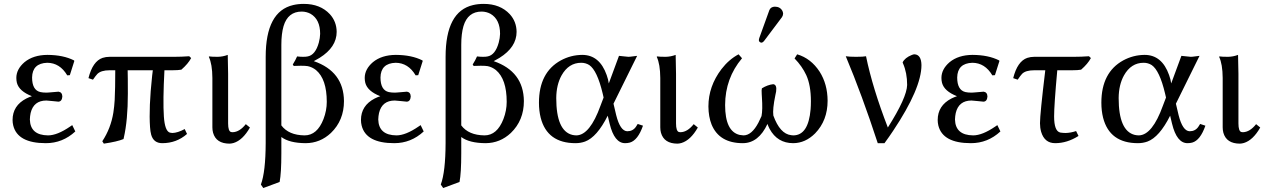

<svg xmlns="http://www.w3.org/2000/svg" viewBox="-20 -718 6433 976"><path d="M220.2 -398.9Q144.5 -396.5 143.1 -324.2Q143.1 -259.8 185.1 -250Q197.8 -247.1 216.8 -247.1Q217.3 -247.1 230.5 -248Q273.9 -252 277.8 -252Q296.4 -249 296.9 -227.1Q294.9 -202.1 276.9 -201.2Q272.9 -201.2 248 -204.1Q221.2 -207 215.8 -207Q150.9 -207 135.7 -143.6Q132.3 -127.9 131.8 -110.8Q133.8 -30.8 224.1 -29.8Q271 -29.8 336.4 -74.7Q341.3 -78.1 347.2 -82L362.8 -49.8Q298.3 9.8 212.9 9.8Q69.8 9.8 47.4 -79.6Q43.9 -93.8 43.9 -107.9Q43.9 -181.2 113.8 -217.3Q127.4 -224.1 142.1 -229Q77.1 -254.4 65.9 -296.9Q63 -309.1 63 -321.8Q63 -366.2 104.5 -401.9Q148.9 -438.5 221.2 -439Q301.8 -438.5 356 -411.1L357.9 -408.2L335 -335.9L321.8 -335Q284.2 -398.4 220.2 -398.9Z M537.1 -360.8Q494.1 -360.8 475.1 -342.3Q466.3 -333 452.6 -313L429.7 -320.8Q451.2 -406.7 501.5 -423.8Q518.1 -429.2 537.1 -429.2H864.7Q903.3 -429.2 941.9 -432.1L951.7 -422.9Q936.5 -394 901.9 -363.8Q885.7 -360.8 855 -360.8H815.9Q807.6 -206.1 813 -126Q817.9 -52.2 843.3 -43.9Q849.1 -42.5 856 -42Q882.8 -42.5 918.9 -62L930.7 -37.1Q877.4 9.8 804.7 9.8Q760.7 9.8 748.5 -33.2Q744.1 -49.8 742.7 -71.8Q735.8 -169.9 753.4 -333Q754.9 -348.1 756.8 -360.8H628.9Q629.9 -332.5 629.9 -242.2Q629.9 -107.4 609.4 -18.1Q608.4 -13.7 607.9 -11.2Q576.7 2 507.8 12.2L500 0Q543.5 -65.9 556.2 -145.5Q561 -176.3 563 -210Q565.9 -266.6 565.9 -360.8Z M1059.6 -321.8Q1059.1 -392.1 1041.5 -429.2L1043.5 -431.2Q1055.7 -429.2 1087.4 -429.2Q1112.8 -429.7 1137.7 -439Q1137.7 -438 1139.6 -342.8V-90.8Q1139.6 -51.3 1154.3 -46.9Q1158.7 -45.9 1162.6 -45.9Q1197.8 -46.9 1229.5 -86.9L1250.5 -69.8Q1213.9 -5.4 1167.5 8.8Q1157.2 11.7 1147.5 12.2Q1078.6 12.2 1063 -43.5Q1059.6 -56.6 1059.6 -70.8Z M1544.4 -381.8Q1532.2 -383.8 1509.3 -383.8Q1486.3 -383.8 1473.1 -382.8L1468.3 -390.1Q1482.4 -412.6 1490.2 -431.2Q1505.4 -429.2 1520.5 -429.2Q1536.6 -429.2 1544.4 -431.2Q1583 -438.5 1600.6 -501Q1606.9 -524.9 1607.4 -545.9Q1607.4 -619.6 1558.6 -647.9Q1538.6 -658.7 1514.2 -659.2Q1443.4 -659.2 1421.4 -585Q1410.2 -546.4 1410.2 -490.2V-80.6Q1447.3 -30.8 1528.3 -29.8Q1592.3 -29.8 1624.5 -112.8Q1641.1 -156.2 1641.1 -200.2Q1641.1 -315.9 1586.4 -361.8Q1567.4 -377 1544.4 -381.8ZM1410.2 -21.5V61Q1410.2 162.1 1401.4 207L1318.4 237.8L1306.2 220.2Q1330.1 155.8 1330.6 9.8V-429.2Q1330.6 -660.2 1470.7 -692.4Q1495.1 -698.2 1524.4 -698.2Q1607.9 -698.2 1656.7 -646Q1690.9 -608.4 1691.4 -556.2Q1691.4 -478 1604.5 -423.8Q1590.8 -415.5 1575.2 -407.2Q1727.1 -354.5 1728.5 -204.1Q1728.5 -106 1662.1 -42Q1607.4 9.3 1534.2 9.8Q1450.7 9.3 1410.2 -21.5Z M1991.2 -398.9Q1915.5 -396.5 1914.1 -324.2Q1914.1 -259.8 1956.1 -250Q1968.8 -247.1 1987.8 -247.1Q1988.3 -247.1 2001.5 -248Q2044.9 -252 2048.8 -252Q2067.4 -249 2067.9 -227.1Q2065.9 -202.1 2047.9 -201.2Q2043.9 -201.2 2019 -204.1Q1992.2 -207 1986.8 -207Q1921.9 -207 1906.7 -143.6Q1903.3 -127.9 1902.8 -110.8Q1904.8 -30.8 1995.1 -29.8Q2042 -29.8 2107.4 -74.7Q2112.3 -78.1 2118.2 -82L2133.8 -49.8Q2069.3 9.8 1983.9 9.8Q1840.8 9.8 1818.4 -79.6Q1814.9 -93.8 1814.9 -107.9Q1814.9 -181.2 1884.8 -217.3Q1898.4 -224.1 1913.1 -229Q1848.1 -254.4 1836.9 -296.9Q1834 -309.1 1834 -321.8Q1834 -366.2 1875.5 -401.9Q1919.9 -438.5 1992.2 -439Q2072.8 -438.5 2127 -411.1L2128.9 -408.2L2106 -335.9L2092.8 -335Q2055.2 -398.4 1991.2 -398.9Z M2459 -381.8Q2446.8 -383.8 2423.8 -383.8Q2400.9 -383.8 2387.7 -382.8L2382.8 -390.1Q2397 -412.6 2404.8 -431.2Q2419.9 -429.2 2435.1 -429.2Q2451.2 -429.2 2459 -431.2Q2497.6 -438.5 2515.1 -501Q2521.5 -524.9 2522 -545.9Q2522 -619.6 2473.1 -647.9Q2453.1 -658.7 2428.7 -659.2Q2357.9 -659.2 2335.9 -585Q2324.7 -546.4 2324.7 -490.2V-80.6Q2361.8 -30.8 2442.9 -29.8Q2506.8 -29.8 2539.1 -112.8Q2555.7 -156.2 2555.7 -200.2Q2555.7 -315.9 2501 -361.8Q2481.9 -377 2459 -381.8ZM2324.7 -21.5V61Q2324.7 162.1 2315.9 207L2232.9 237.8L2220.7 220.2Q2244.6 155.8 2245.1 9.8V-429.2Q2245.1 -660.2 2385.3 -692.4Q2409.7 -698.2 2439 -698.2Q2522.5 -698.2 2571.3 -646Q2605.5 -608.4 2606 -556.2Q2606 -478 2519 -423.8Q2505.4 -415.5 2489.7 -407.2Q2641.6 -354.5 2643.1 -204.1Q2643.1 -106 2576.7 -42Q2522 9.3 2448.7 9.8Q2365.2 9.3 2324.7 -21.5Z M3098.6 -190.9 3112.3 -132.8Q3132.8 -51.8 3168.5 -50.8Q3196.8 -50.8 3212.4 -73.2Q3216.8 -80.1 3221.7 -87.9L3248.5 -79.1Q3222.7 -4.9 3181.6 6.8Q3169.9 9.8 3157.7 9.8Q3103 9.8 3079.1 -88.9Q3078.6 -90.3 3078.6 -90.8L3069.3 -129.9Q3014.6 -21 2954.1 1.5Q2931.2 9.8 2905.8 9.8Q2761.7 9.8 2728.5 -119.6Q2719.7 -154.8 2719.7 -195.8Q2719.7 -350.1 2831.1 -411.1Q2881.8 -438.5 2939.5 -439Q3027.8 -439 3064 -336.4Q3072.3 -313 3074.7 -293.9L3126.5 -434.1Q3133.8 -434.1 3150.4 -431.6Q3167 -429.2 3174.3 -429.2Q3182.1 -429.2 3198.2 -431.6Q3212.9 -434.1 3218.8 -434.1ZM3048.3 -222.2 3043.5 -243.2Q3015.6 -359.9 2975.6 -387.2Q2957 -398.9 2934.6 -398.9Q2870.6 -398.9 2834.5 -334.5Q2808.1 -286.6 2807.6 -219.2Q2807.6 -52.2 2889.6 -32.2Q2900.4 -29.8 2910.6 -29.8Q2979 -31.7 3032.7 -181.2Z M3336.4 -321.8Q3335.9 -392.1 3318.4 -429.2L3320.3 -431.2Q3332.5 -429.2 3364.3 -429.2Q3389.6 -429.7 3414.6 -439Q3414.6 -438 3416.5 -342.8V-90.8Q3416.5 -51.3 3431.2 -46.9Q3435.5 -45.9 3439.5 -45.9Q3474.6 -46.9 3506.3 -86.9L3527.3 -69.8Q3490.7 -5.4 3444.3 8.8Q3434.1 11.7 3424.3 12.2Q3355.5 12.2 3339.8 -43.5Q3336.4 -56.6 3336.4 -70.8Z M3918.9 -684.1Q3945.8 -684.1 3957.5 -662.1Q3960.4 -655.3 3960.9 -648.9Q3960.4 -638.7 3955.1 -630.9L3863.3 -508.8Q3856.9 -501.5 3851.1 -501Q3838.4 -502.4 3837.4 -514.2Q3837.9 -518.6 3839.4 -523.9L3891.1 -667Q3898.4 -683.6 3918.9 -684.1ZM4187 -206.1Q4187 -105.5 4123.5 -40Q4074.2 9.3 4012.2 9.8Q3931.6 9.8 3892.1 -63Q3885.7 -75.2 3881.3 -87.9Q3835.9 9.3 3756.3 9.8Q3636.2 9.8 3597.2 -85Q3581.5 -124.5 3581.1 -176.8Q3581.1 -279.3 3647.5 -366.7Q3685.5 -416 3734.4 -441.9L3752 -421.9Q3666.5 -320.3 3666 -184.1Q3666 -49.8 3739.7 -32.2Q3749.5 -30.3 3759.3 -29.8Q3801.3 -29.8 3835.4 -94.7Q3843.3 -109.9 3851.1 -127.9Q3857.4 -159.7 3853 -224.1Q3853 -229 3852.1 -239.7Q3850.6 -261.7 3853 -269Q3881.3 -286.6 3910.2 -290Q3930.2 -288.1 3925.3 -252.9Q3924.3 -248 3921.4 -233.9Q3906.7 -162.6 3911.1 -130.9Q3944.8 -37.1 4002 -30.8Q4007.3 -30.3 4012.2 -29.8Q4089.4 -29.8 4100.6 -162.6Q4102.1 -182.1 4102.1 -203.1Q4102.1 -284.2 4078.6 -335.9Q4057.6 -381.3 4019 -420.9L4032.2 -441.9Q4102.1 -421.4 4146.5 -353.5Q4186.5 -290.5 4187 -206.1Z M4493.2 -69.8Q4589.8 -222.2 4591.3 -286.1Q4591.3 -347.7 4570.3 -395.5Q4568.4 -399.4 4568.4 -400.9Q4579.6 -424.3 4614.7 -438.5Q4624 -442.4 4629.9 -441.9Q4663.1 -439 4664.1 -387.2Q4664.1 -269 4520.5 -53.7Q4499.5 -22 4476.1 9.8H4441.9Q4361.8 -235.4 4279.3 -432.1Q4296.4 -429.2 4332 -429.2Q4369.1 -429.2 4382.3 -432.1Q4415.5 -270.5 4493.2 -69.8Z M4922.9 -398.9Q4847.2 -396.5 4845.7 -324.2Q4845.7 -259.8 4887.7 -250Q4900.4 -247.1 4919.4 -247.1Q4919.9 -247.1 4933.1 -248Q4976.6 -252 4980.5 -252Q4999 -249 4999.5 -227.1Q4997.6 -202.1 4979.5 -201.2Q4975.6 -201.2 4950.7 -204.1Q4923.8 -207 4918.5 -207Q4853.5 -207 4838.4 -143.6Q4835 -127.9 4834.5 -110.8Q4836.4 -30.8 4926.8 -29.8Q4973.6 -29.8 5039.1 -74.7Q5043.9 -78.1 5049.8 -82L5065.4 -49.8Q5001 9.8 4915.5 9.8Q4772.5 9.8 4750 -79.6Q4746.6 -93.8 4746.6 -107.9Q4746.6 -181.2 4816.4 -217.3Q4830.1 -224.1 4844.7 -229Q4779.8 -254.4 4768.6 -296.9Q4765.6 -309.1 4765.6 -321.8Q4765.6 -366.2 4807.1 -401.9Q4851.6 -438.5 4923.8 -439Q5004.4 -438.5 5058.6 -411.1L5060.5 -408.2L5037.6 -335.9L5024.4 -335Q4986.8 -398.4 4922.9 -398.9Z M5354.5 -360.8Q5338.4 -184.6 5338.4 -126Q5338.4 -51.8 5369.1 -44.4Q5371.1 -43.9 5371.6 -43.9Q5385.7 -42 5397 -42Q5422.4 -42.5 5450.2 -51.8L5462.4 -26.9Q5404.3 9.8 5343.8 9.8Q5289.6 9.8 5272.5 -47.9Q5266.6 -68.4 5266.6 -91.8Q5266.6 -137.7 5293.5 -360.8H5237.3Q5193.8 -360.8 5175.8 -342.8Q5167 -333.5 5153.3 -313L5130.4 -320.8Q5151.9 -406.7 5202.1 -423.8Q5218.8 -429.2 5237.3 -429.2H5438Q5477.1 -429.2 5515.6 -432.1L5525.4 -422.9Q5509.8 -393.6 5475.6 -363.8Q5459.5 -360.8 5428.7 -360.8Z M5957.5 -190.9 5971.2 -132.8Q5991.7 -51.8 6027.3 -50.8Q6055.7 -50.8 6071.3 -73.2Q6075.7 -80.1 6080.6 -87.9L6107.4 -79.1Q6081.5 -4.9 6040.5 6.8Q6028.8 9.8 6016.6 9.8Q5961.9 9.8 5938 -88.9Q5937.5 -90.3 5937.5 -90.8L5928.2 -129.9Q5873.5 -21 5813 1.5Q5790 9.8 5764.6 9.8Q5620.6 9.8 5587.4 -119.6Q5578.6 -154.8 5578.6 -195.8Q5578.6 -350.1 5689.9 -411.1Q5740.7 -438.5 5798.3 -439Q5886.7 -439 5922.9 -336.4Q5931.2 -313 5933.6 -293.9L5985.4 -434.1Q5992.7 -434.1 6009.3 -431.6Q6025.9 -429.2 6033.2 -429.2Q6041 -429.2 6057.1 -431.6Q6071.8 -434.1 6077.6 -434.1ZM5907.2 -222.2 5902.3 -243.2Q5874.5 -359.9 5834.5 -387.2Q5815.9 -398.9 5793.5 -398.9Q5729.5 -398.9 5693.4 -334.5Q5667 -286.6 5666.5 -219.2Q5666.5 -52.2 5748.5 -32.2Q5759.3 -29.8 5769.5 -29.8Q5837.9 -31.7 5891.6 -181.2Z M6195.3 -321.8Q6194.8 -392.1 6177.2 -429.2L6179.2 -431.2Q6191.4 -429.2 6223.1 -429.2Q6248.5 -429.7 6273.4 -439Q6273.4 -438 6275.4 -342.8V-90.8Q6275.4 -51.3 6290 -46.9Q6294.4 -45.9 6298.3 -45.9Q6333.5 -46.9 6365.2 -86.9L6386.2 -69.8Q6349.6 -5.4 6303.2 8.8Q6293 11.7 6283.2 12.2Q6214.4 12.2 6198.7 -43.5Q6195.3 -56.6 6195.3 -70.8Z"/></svg>

Font: Linux Biolinum O
Style: Regular
Weight: 400
Designer: Philipp H. Poll
Foundry: Philipp H. Poll
Version: Version 1.0.4